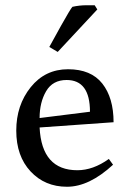

<svg xmlns="http://www.w3.org/2000/svg" viewBox="-20 -696 490 732"><path d="M275 -47Q335 -47 395 -90L411 -68Q320 16 235.5 16Q151 16 96.5 -42.5Q42 -101 42 -198Q42 -295 97 -363.5Q152 -432 239.5 -432Q327 -432 370 -377.5Q413 -323 413 -230L131 -210Q139 -47 275 -47ZM234 -391Q181 -391 156 -348.5Q131 -306 131 -246L323 -270Q323 -391 234 -391ZM256 -670Q283 -676 310 -676Q337 -676 341 -676L351 -660L200 -498L168 -517Q178 -536 213 -598.5Q248 -661 256 -670Z"/></svg>

Font: Buenard
Style: Regular
Weight: 400
Designer: Gustavo Ibarra
Foundry: FontFuror
Version: Version 1.001 2011